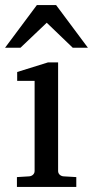

<svg xmlns="http://www.w3.org/2000/svg" viewBox="-33 -740 368 760"><path d="M34 0H269V-39L218 -42C207 -43 197 -51 197 -63V-493H157L35 -455V-420H104V-63C104 -51 94 -43 83 -42L34 -39ZM255 -551H315L189 -720H113L-13 -551H48L152 -650Z"/></svg>

Font: Veleka
Style: Regular
Weight: 400
Designer: Stefan Peev, Context Ltd, 2016; SIL International, 1997-2014.
Foundry: Stefan Peev, Context Ltd, 2016
Version: Version 1.000